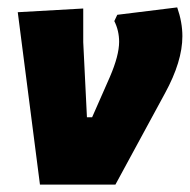

<svg xmlns="http://www.w3.org/2000/svg" viewBox="-20 -499 513 519"><path d="M459 -479Q473 -439 473 -401Q473 -333 426 -247L292 0H88L28 -466L205 -476V-385L215 -182H229L277 -291Q302 -349 302 -386Q302 -416 289 -442L297 -459Z"/></svg>

Font: Alegreya Sans Black
Style: Italic
Weight: 900
Italic angle: -7°
Designer: Juan Pablo del Peral
Foundry: Huerta Tipografica
Version: Version 2.007